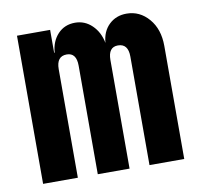

<svg xmlns="http://www.w3.org/2000/svg" viewBox="-67 -631 734 702"><g transform="rotate(-10 300.0 -280.0)"><path d="M38 0V-550H161V-465H163Q166 -507 191 -533.5Q216 -560 255 -560Q291 -560 317.5 -534.5Q344 -509 352 -468Q355 -510 381 -535Q407 -560 446 -560Q495 -560 528.5 -521Q562 -482 562 -420V0H433V-403Q433 -451 395 -451Q359 -451 359 -403V0H241V-403Q241 -451 205 -451Q167 -451 167 -403V0Z"/></g></svg>

Font: JetBrains Mono NL ExtraBold
Style: Regular
Weight: 800
Designer: Philipp Nurullin, Konstantin Bulenkov
Foundry: JetBrains
Version: Version 2.304; ttfautohint (v1.8.4.7-5d5b)